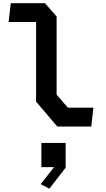

<svg xmlns="http://www.w3.org/2000/svg" viewBox="-20 -785 660 1192"><path d="M335.5 0.5H546.5L560 -116.5H401.5L331.5 -197V-682.5L259.5 -765H47L33.5 -648.5H204V-154ZM237 252.5H316L232.5 358L286.5 386.5L387.5 256V102.5H237Z"/></svg>

Font: Monaspace Krypton SemiBold
Style: Regular
Weight: 600
Designer: Riley Cran & the Lettermatic Team
Foundry: Lettermatic
Version: Version 1.200 (Monaspace Krypton)